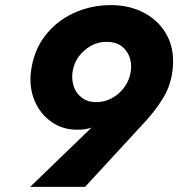

<svg xmlns="http://www.w3.org/2000/svg" viewBox="-20 -736 698 752"><path d="M492 -455Q487 -422 467.5 -395Q448 -368 419 -352Q390 -336 356 -336Q324 -336 301 -353Q278 -370 269 -397Q260 -424 264 -454Q269 -488 288.5 -514.5Q308 -541 337 -557Q366 -573 400 -572Q433 -572 455 -556Q477 -540 487 -513.5Q497 -487 492 -455ZM313 -4 549 -260Q587 -301 617 -349Q647 -397 655 -454Q666 -534 636.5 -592.5Q607 -651 548.5 -683.5Q490 -716 414 -716Q336 -716 268 -684.5Q200 -653 155.5 -594.5Q111 -536 101 -454Q94 -393 115.5 -341.5Q137 -290 181 -259Q225 -228 281 -228Q315 -227 342 -237.5Q369 -248 397 -270L358 -255L98 -4Z"/></svg>

Font: Jost
Style: Bold Italic
Weight: 700
Italic angle: -5°
Version: Version 3.710